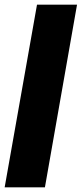

<svg xmlns="http://www.w3.org/2000/svg" viewBox="-65 -805 351 825"><path d="M-45 0 94 -785H266L128 0Z"/></svg>

Font: Anybody UltraCondensed Black
Style: Italic
Weight: 900
Width: 1
Italic angle: -10°
Designer: Tyler Finck
Foundry: Etcetera Type Company
Version: Version 1.010; ttfautohint (v1.8.3) -l 8 -r 50 -G 200 -x 14 